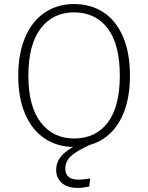

<svg xmlns="http://www.w3.org/2000/svg" viewBox="-20 -714 731 947"><path d="M302 119Q302 144 318 158Q334 172 367 172Q392 172 425 166L420 206Q385 213 364 213Q312 213 284.5 188Q257 163 257 124Q257 89 277.5 62Q298 35 340 11Q259 9 198.5 -32Q138 -73 104 -151.5Q70 -230 70 -340Q70 -451 104.5 -531Q139 -611 201.5 -652.5Q264 -694 345 -694Q428 -694 490 -653.5Q552 -613 586.5 -533.5Q621 -454 621 -341Q621 -202 568.5 -113.5Q516 -25 422 1Q357 31 329.5 56.5Q302 82 302 119ZM345 -31Q452 -31 511.5 -109.5Q571 -188 571 -341Q571 -495 511 -574Q451 -653 345 -653Q241 -653 180.5 -573.5Q120 -494 120 -340Q120 -189 181 -110Q242 -31 345 -31Z"/></svg>

Font: FiraGO ExtraLight
Style: Regular
Weight: 200
Designer: bBox Type
Foundry: bBox Type GmbH
Version: Version 1.001